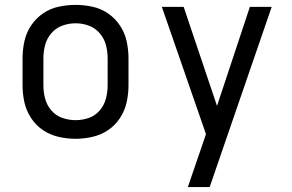

<svg xmlns="http://www.w3.org/2000/svg" viewBox="-20 -558 1192 783"><path d="M288 8Q323 8 357.5 0Q392 -8 421 -27.5Q450 -47 469.5 -77Q489 -107 496.5 -141Q504 -175 504 -210V-320Q504 -355 496.5 -389.5Q489 -424 469.5 -453.5Q450 -483 421 -503Q392 -523 357.5 -530.5Q323 -538 288 -538Q253 -538 218.5 -530.5Q184 -523 155 -503Q126 -483 106.5 -453.5Q87 -424 79.5 -389.5Q72 -355 72 -320V-210Q72 -175 79.5 -141Q87 -107 106.5 -77Q126 -47 155 -27.5Q184 -8 218.5 0Q253 8 288 8ZM746 205H835Q898 21 961.5 -162.5Q1025 -346 1088 -530H999L865 -126L729 -530H640L820 -11L794 65Q782 100 770 135Q758 170 746 205ZM288 -68Q261 -68 234.5 -77Q208 -86 189.5 -107.5Q171 -129 164 -156Q157 -183 157 -210V-320Q157 -348 164 -374.5Q171 -401 189.5 -422.5Q208 -444 234.5 -453.5Q261 -463 288 -463Q316 -463 342 -453.5Q368 -444 386.5 -422.5Q405 -401 412 -374.5Q419 -348 419 -320V-210Q419 -183 412 -156Q405 -129 386.5 -107.5Q368 -86 342 -77Q316 -68 288 -68Z"/></svg>

Font: Iosevka Sparkle
Style: Regular
Weight: 400
Designer: Belleve Invis
Foundry: Belleve Invis
Version: Version 4.5.0; ttfautohint (v1.8.3)